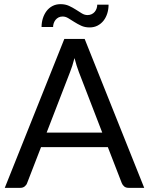

<svg xmlns="http://www.w3.org/2000/svg" viewBox="-20 -904 717 924"><path d="M401 -831.5Q412.5 -831.5 421.2 -835.8Q430 -840 436 -847.2Q442 -854.5 445 -863.5Q448 -872.5 448 -881.5H502.5Q502.5 -860 496.5 -840.2Q490.5 -820.5 478.8 -805.2Q467 -790 450 -781Q433 -772 411 -772Q388.5 -772 370.8 -780.2Q353 -788.5 337.8 -798.2Q322.5 -808 309 -816.2Q295.5 -824.5 281.5 -824.5Q270 -824.5 261.5 -820Q253 -815.5 247.2 -808.2Q241.5 -801 238.5 -792Q235.5 -783 235.5 -774H180Q180 -795.5 186.2 -815.5Q192.5 -835.5 204 -850.8Q215.5 -866 232.5 -875Q249.5 -884 271.5 -884Q294 -884 312 -875.8Q330 -867.5 345 -857.8Q360 -848 373.5 -839.8Q387 -831.5 401 -831.5ZM472 -266 359.5 -557.5Q354.5 -570.5 349 -587.8Q343.5 -605 338.5 -624.5Q328 -584 317 -557L204.5 -266ZM674 0H599Q586 0 578 -6.5Q570 -13 566 -23L499 -196H177.5L110.5 -23Q107.5 -14 99 -7Q90.5 0 78 0H3L289.5 -716.5H387.5Z"/></svg>

Font: TypoPRO Lato
Style: Regular
Weight: 400
Designer: Lukasz Dziedzic with Adam Twardoch and Botio Nikoltchev
Foundry: tyPoland Lukasz Dziedzic
Version: Version 2.010; 2014-09-01; http://www.latofonts.com/